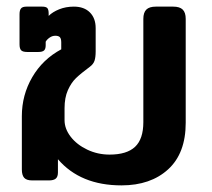

<svg xmlns="http://www.w3.org/2000/svg" viewBox="-20 -545 641 580"><path d="M155 -64V-24Q155 -11 148.5 -5.5Q142 0 128 0H77Q60 0 53 -8Q46 -16 46 -33V-194Q46 -258 77.5 -312Q109 -366 165 -396V-417Q165 -428 161 -432.5Q157 -437 147 -437Q138 -437 130 -431.5Q122 -426 118 -419V-408Q118 -397 113 -392.5Q108 -388 96 -388H62Q49 -388 44 -393Q39 -398 39 -411V-502Q39 -514 43.5 -519.5Q48 -525 60 -525H107Q119 -525 123 -520.5Q127 -516 127 -504V-497Q139 -509 159 -517Q179 -525 203 -525Q234 -525 251.5 -507.5Q269 -490 269 -460V-390Q269 -372 265.5 -361.5Q262 -351 251 -343Q224 -323 209.5 -309Q195 -295 185 -272.5Q175 -250 175 -218V-182Q175 -156 193.5 -132Q212 -108 243.5 -93Q275 -78 311 -78Q363 -78 388 -101.5Q413 -125 413 -176V-488Q413 -507 422 -516Q431 -525 451 -525H503Q523 -525 532 -516Q541 -507 541 -488V-174Q541 -82 488 -33.5Q435 15 347 15Q223 15 155 -64Z"/></svg>

Font: Mitr
Style: Regular
Weight: 400
Designer: Thanarat Vachiruckul
Foundry: Cadson Demak
Version: Version 1.003